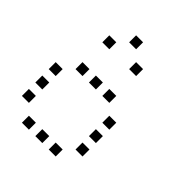

<svg xmlns="http://www.w3.org/2000/svg" viewBox="-206 -906 1013 1013"><g transform="rotate(45 300.0 -400.0)"><path d="M225 -776Q224 -776 224 -776Q224 -776 224 -775V-725Q224 -724 224 -724Q224 -724 225 -724H275Q276 -724 276 -724Q276 -724 276 -725V-775Q276 -776 276 -776Q276 -776 275 -776ZM125 -676Q124 -676 124 -676Q124 -676 124 -675V-625Q124 -624 124 -624Q124 -624 125 -624H175Q176 -624 176 -624Q176 -624 176 -625V-675Q176 -676 176 -676Q176 -676 175 -676ZM325 -676Q324 -676 324 -676Q324 -676 324 -675V-625Q324 -624 324 -624Q324 -624 325 -624H375Q376 -624 376 -624Q376 -624 376 -625V-675Q376 -676 376 -676Q376 -676 375 -676ZM125 -476Q124 -476 124 -476Q124 -476 124 -475V-425Q124 -424 124 -424Q124 -424 125 -424H175Q176 -424 176 -424Q176 -424 176 -425V-475Q176 -476 176 -476Q176 -476 175 -476ZM225 -476Q224 -476 224 -476Q224 -476 224 -475V-425Q224 -424 224 -424Q224 -424 225 -424H275Q276 -424 276 -424Q276 -424 276 -425V-475Q276 -476 276 -476Q276 -476 275 -476ZM325 -476Q324 -476 324 -476Q324 -476 324 -475V-425Q324 -424 324 -424Q324 -424 325 -424H375Q376 -424 376 -424Q376 -424 376 -425V-475Q376 -476 376 -476Q376 -476 375 -476ZM25 -376Q24 -376 24 -376Q24 -376 24 -375V-325Q24 -324 24 -324Q24 -324 25 -324H75Q76 -324 76 -324Q76 -324 76 -325V-375Q76 -376 76 -376Q76 -376 75 -376ZM425 -376Q424 -376 424 -376Q424 -376 424 -375V-325Q424 -324 424 -324Q424 -324 425 -324H475Q476 -324 476 -324Q476 -324 476 -325V-375Q476 -376 476 -376Q476 -376 475 -376ZM25 -276Q24 -276 24 -276Q24 -276 24 -275V-225Q24 -224 24 -224Q24 -224 25 -224H75Q76 -224 76 -224Q76 -224 76 -225V-275Q76 -276 76 -276Q76 -276 75 -276ZM425 -276Q424 -276 424 -276Q424 -276 424 -275V-225Q424 -224 424 -224Q424 -224 425 -224H475Q476 -224 476 -224Q476 -224 476 -225V-275Q476 -276 476 -276Q476 -276 475 -276ZM25 -176Q24 -176 24 -176Q24 -176 24 -175V-125Q24 -124 24 -124Q24 -124 25 -124H75Q76 -124 76 -124Q76 -124 76 -125V-175Q76 -176 76 -176Q76 -176 75 -176ZM425 -176Q424 -176 424 -176Q424 -176 424 -175V-125Q424 -124 424 -124Q424 -124 425 -124H475Q476 -124 476 -124Q476 -124 476 -125V-175Q476 -176 476 -176Q476 -176 475 -176ZM125 -76Q124 -76 124 -76Q124 -76 124 -75V-25Q124 -24 124 -24Q124 -24 125 -24H175Q176 -24 176 -24Q176 -24 176 -25V-75Q176 -76 176 -76Q176 -76 175 -76ZM225 -76Q224 -76 224 -76Q224 -76 224 -75V-25Q224 -24 224 -24Q224 -24 225 -24H275Q276 -24 276 -24Q276 -24 276 -25V-75Q276 -76 276 -76Q276 -76 275 -76ZM325 -76Q324 -76 324 -76Q324 -76 324 -75V-25Q324 -24 324 -24Q324 -24 325 -24H375Q376 -24 376 -24Q376 -24 376 -25V-75Q376 -76 376 -76Q376 -76 375 -76Z"/></g></svg>

Font: Doto
Style: Regular
Weight: 400
Monospace: yes
Version: Version 1.000